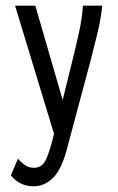

<svg xmlns="http://www.w3.org/2000/svg" viewBox="-20 -480 415 674"><path d="M98 174Q50 174 18 136L43 77Q56 92 69 100.5Q82 109 100 109Q128 109 141.5 80Q155 51 169 -8L170 -9L33 -460H104L200 -129L237 -279Q248 -324 258 -369.5Q268 -415 271 -460H339Q334 -413 322.5 -365Q311 -317 299 -271L213 50Q194 118 164.5 146Q135 174 98 174Z"/></svg>

Font: Inconsolata Condensed Medium
Style: Regular
Weight: 500
Width: 3
Monospace: yes
Designer: Raph Levien, Cyreal, Brenton Simpson
Foundry: Raph Levien, Cyreal, Google
Version: Version 3.100; ttfautohint (v1.8.4.7-5d5b)